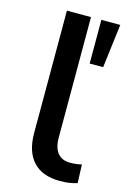

<svg xmlns="http://www.w3.org/2000/svg" viewBox="-111 -760 551 824"><g transform="rotate(15 164.0 -348.0)"><path d="M240 9Q162 9 121.5 -35Q81 -79 81 -161V-705H188V-169Q188 -140 196.5 -119.5Q205 -99 221.5 -88.5Q238 -78 262 -78Q276 -78 288.5 -79.5Q301 -81 314 -84L317 -2Q298 4 280 6.5Q262 9 240 9ZM234 -511V-705H318L294 -511Z"/></g></svg>

Font: Nunito Sans 9pt SemiBold
Style: Regular
Weight: 600
Version: Version 3.101;gftools[0.9.27]